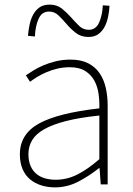

<svg xmlns="http://www.w3.org/2000/svg" viewBox="-20 -798 576 831"><path d="M218 13Q187 13 159.5 4.5Q132 -4 111 -21Q90 -38 78 -65.5Q66 -93 66 -130Q66 -218 149 -263.5Q232 -309 410 -329Q411 -361 406.5 -392.5Q402 -424 388 -449.5Q374 -475 348.5 -491Q323 -507 282 -507Q254 -507 228.5 -501Q203 -495 181 -485.5Q159 -476 141 -465Q123 -454 110 -444L92 -472Q105 -481 124.5 -493Q144 -505 168.5 -515.5Q193 -526 222.5 -533Q252 -540 285 -540Q331 -540 362 -524Q393 -508 411.5 -480.5Q430 -453 438 -417Q446 -381 446 -341V0H416L411 -70H408Q367 -37 319 -12Q271 13 218 13ZM221 -20Q269 -20 313.5 -42Q358 -64 410 -109V-298Q324 -289 265.5 -274Q207 -259 171 -238.5Q135 -218 119 -191Q103 -164 103 -131Q103 -101 112.5 -79.5Q122 -58 138 -45Q154 -32 175.5 -26Q197 -20 221 -20ZM363 -638Q331 -638 309 -655Q287 -672 269 -693Q251 -714 233.5 -731Q216 -748 192 -748Q161 -748 147 -716.5Q133 -685 131 -640L101 -643Q103 -667 108 -691Q113 -715 123.5 -734.5Q134 -754 151 -766Q168 -778 195 -778Q226 -778 247.5 -761Q269 -744 287 -723.5Q305 -703 322.5 -686Q340 -669 364 -669Q395 -669 409 -700.5Q423 -732 425 -775L454 -773Q453 -750 448 -726Q443 -702 433 -682.5Q423 -663 406 -650.5Q389 -638 363 -638Z"/></svg>

Font: Kinto Sans Thin
Style: Regular
Weight: 100
Designer: Authors: Ryoko NISHIZUKA  (kana & ideographs); Paul D. Hunt (Latin, Greek & Cyrillic); Wenlong ZHANG  (bopomofo); Sandol
Foundry: Adobe Systems Incorporated, ookami Inc.
Version: Version 0.001